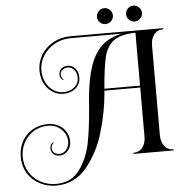

<svg xmlns="http://www.w3.org/2000/svg" viewBox="-74 -1048 1318 1394"><g transform="rotate(-5 585.0 -351.5)"><path d="M1060 -678V-23Q1060 25 1084 56Q1108 87 1151 87V95H857V87Q900 87 924 56Q948 25 948 -23V-381H687L685 -357Q674 -227 632 -83Q590 61 502.5 168Q415 275 279 275Q216 275 161.5 247.5Q107 220 73.5 167.5Q40 115 40 44Q40 -17 67 -67Q94 -117 143.5 -146Q193 -175 258 -175Q302 -175 336 -156Q370 -137 388.5 -105Q407 -73 407 -36Q407 6 381.5 33Q356 60 322 60Q293 60 276.5 43.5Q260 27 260 2Q260 -27 284 -41L287 -37Q280 -31 274.5 -20.5Q269 -10 269 2Q269 22 284 35Q299 48 322 48Q352 48 372.5 22.5Q393 -3 393 -36Q393 -71 374.5 -100Q356 -129 325 -146Q294 -163 258 -163Q196 -163 149.5 -133Q103 -103 78.5 -55.5Q54 -8 54 44Q54 109 85 159Q116 209 167.5 236Q219 263 279 263Q391 263 451.5 179.5Q512 96 533 -12.5Q554 -121 566 -274Q567 -301 571 -339Q584 -480 616 -571.5Q648 -663 704.5 -714Q761 -765 849 -782H477Q411 -782 358 -752Q305 -722 274.5 -673Q244 -624 244 -568Q244 -520 263.5 -480.5Q283 -441 316.5 -418.5Q350 -396 391 -396Q437 -396 469.5 -422.5Q502 -449 502 -493Q502 -525 483 -548.5Q464 -572 436 -572Q413 -572 397 -558.5Q381 -545 381 -526Q381 -514 386.5 -503.5Q392 -493 399 -487L396 -483Q372 -497 372 -526Q372 -551 389.5 -567.5Q407 -584 436 -584Q469 -584 491.5 -559Q514 -534 514 -493Q514 -444 478 -414Q442 -384 391 -384Q347 -384 310.5 -407Q274 -430 252 -472Q230 -514 230 -568Q230 -630 262.5 -682.5Q295 -735 351.5 -765.5Q408 -796 477 -796H1151V-788Q1108 -788 1084 -757Q1060 -726 1060 -678ZM948 -395V-780Q840 -779 789 -740Q738 -701 719.5 -626.5Q701 -552 688 -395ZM796 -920Q796 -896 778.5 -879Q761 -862 738 -862Q714 -862 697 -879Q680 -896 680 -920Q680 -943 697 -960.5Q714 -978 738 -978Q761 -978 778.5 -960.5Q796 -943 796 -920ZM1008 -920Q1008 -896 990.5 -879Q973 -862 950 -862Q926 -862 909 -879Q892 -896 892 -920Q892 -943 909 -960.5Q926 -978 950 -978Q973 -978 990.5 -960.5Q1008 -943 1008 -920Z"/></g></svg>

Font: Myanmar April Display
Style: Regular
Weight: 400
Designer: Khon Soe Zaw Thu
Foundry: Myanmar OS
Version: Version 2.50 April 12, 2019